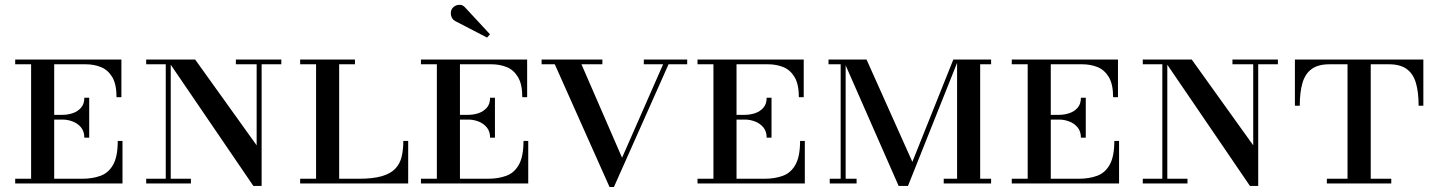

<svg xmlns="http://www.w3.org/2000/svg" viewBox="-20 -755 5912 790"><path d="M327 -188.5Q327 -214.5 313.2 -231Q299.5 -247.5 279 -255.2Q258.5 -263 237.5 -263H182.5V-282.5H237.5Q258.5 -282.5 279 -289.2Q299.5 -296 313.2 -311.5Q327 -327 327 -353H347V-188.5ZM464.5 -175H484V0H42.5V-19.5H108V-490.5H42.5V-510H479.5V-355H459.5Q459.5 -408.5 441.8 -438Q424 -467.5 395.2 -479Q366.5 -490.5 333 -490.5H203V-19.5H317.5Q361 -19.5 394 -31.8Q427 -44 445.8 -77.8Q464.5 -111.5 464.5 -175Z M1022.5 10 668 -510H783L1036 -157V-510H1056.5V10ZM581.5 0V-19.5H765.5V0ZM662 0V-490.5H581.5V-510H682.5V0ZM950.5 -490.5V-510H1137.5V-490.5Z M1215 0V-19.5H1280.5V-490.5H1215V-510H1440.5V-490.5H1375.5V-19.5H1455.5Q1514.5 -19.5 1550.8 -30Q1587 -40.5 1606.2 -60.8Q1625.5 -81 1632.5 -109.8Q1639.5 -138.5 1639.5 -175H1659.5V0Z M1996.5 -188.5Q1996.5 -214.5 1982.8 -231Q1969 -247.5 1948.5 -255.2Q1928 -263 1907 -263H1852V-282.5H1907Q1928 -282.5 1948.5 -289.2Q1969 -296 1982.8 -311.5Q1996.5 -327 1996.5 -353H2016.5V-188.5ZM2134 -175H2153.5V0H1712V-19.5H1777.5V-490.5H1712V-510H2149V-355H2129Q2129 -408.5 2111.2 -438Q2093.5 -467.5 2064.8 -479Q2036 -490.5 2002.5 -490.5H1872.5V-19.5H1987Q2030.5 -19.5 2063.5 -31.8Q2096.5 -44 2115.2 -77.8Q2134 -111.5 2134 -175ZM1984 -600.5 1852.5 -668.5Q1844.5 -673 1839.8 -681.2Q1835 -689.5 1834.8 -699.5Q1834.5 -709.5 1839 -717.5Q1844 -726 1853.5 -731Q1863 -736 1874.2 -735Q1885.5 -734 1895 -723L1996 -614Z M2488 14.5 2254 -510H2364L2539.5 -106L2717 -510H2739.5L2506 14.5ZM2208.5 -490.5V-510H2458.5V-490.5ZM2629 -490.5V-510H2807.5V-490.5Z M3134.5 -188.5Q3134.5 -214.5 3120.8 -231Q3107 -247.5 3086.5 -255.2Q3066 -263 3045 -263H2990V-282.5H3045Q3066 -282.5 3086.5 -289.2Q3107 -296 3120.8 -311.5Q3134.5 -327 3134.5 -353H3154.5V-188.5ZM3272 -175H3291.5V0H2850V-19.5H2915.5V-490.5H2850V-510H3287V-355H3267Q3267 -408.5 3249.2 -438Q3231.5 -467.5 3202.8 -479Q3174 -490.5 3140.5 -490.5H3010.5V-19.5H3125Q3168.5 -19.5 3201.5 -31.8Q3234.5 -44 3253.2 -77.8Q3272 -111.5 3272 -175Z M3677.5 10 3449 -510H3545.5L3734 -89L3902.5 -510H3923.5L3716 10ZM3394 0V-19.5H3504.5V0ZM3439 0V-490.5H3389V-510H3459.5V0ZM3863 0V-19.5H4058V0ZM3918 0V-510H4058V-490.5H4013V0Z M4427.5 -188.5Q4427.5 -214.5 4413.8 -231Q4400 -247.5 4379.5 -255.2Q4359 -263 4338 -263H4283V-282.5H4338Q4359 -282.5 4379.5 -289.2Q4400 -296 4413.8 -311.5Q4427.5 -327 4427.5 -353H4447.5V-188.5ZM4565 -175H4584.5V0H4143V-19.5H4208.5V-490.5H4143V-510H4580V-355H4560Q4560 -408.5 4542.2 -438Q4524.5 -467.5 4495.8 -479Q4467 -490.5 4433.5 -490.5H4303.5V-19.5H4418Q4461.5 -19.5 4494.5 -31.8Q4527.5 -44 4546.2 -77.8Q4565 -111.5 4565 -175Z M5123 10 4768.5 -510H4883.5L5136.5 -157V-510H5157V10ZM4682 0V-19.5H4866V0ZM4762.5 0V-490.5H4682V-510H4783V0ZM5051 -490.5V-510H5238V-490.5Z M5308 -320V-510H5836.5V-320H5817Q5817 -376 5805.8 -414Q5794.5 -452 5767.8 -471.2Q5741 -490.5 5695 -490.5H5450Q5404 -490.5 5377.2 -471.2Q5350.5 -452 5339.2 -414Q5328 -376 5328 -320ZM5439.5 0V-19.5H5704.5V0ZM5524.5 0V-505H5620V0Z"/></svg>

Font: Bodoni Moda SC
Style: Regular
Weight: 400
Designer: Owen Earl
Foundry: indestructible type
Version: Version 2.005